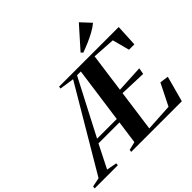

<svg xmlns="http://www.w3.org/2000/svg" viewBox="-324 -1227 1469 1469"><g transform="rotate(-45 411.0 -492.0)"><path d="M-96 0 -94 -19 -20 -34 378 -707.5 259.5 -725 262 -743H907L898 -564.5H840L803 -703L618 -715L574.5 -397L795 -408.5L785.5 -357L570 -364.5L524 -29L745 -42L833 -218L903.5 -208.5L847 0H299L302 -19L369 -35.5L395 -223H168L73 -34.5L156 -19L154.5 0ZM186 -256H399L461.5 -707.5H420.5ZM577 -796 562.5 -811 717 -984.5 791 -905Q763 -881.5 726.8 -861.8Q690.5 -842 652 -825.5Q613.5 -809 577 -796Z"/></g></svg>

Font: Merriweather 144pt
Style: Bold Italic
Weight: 700
Italic angle: -7.8°
Version: Version 2.101